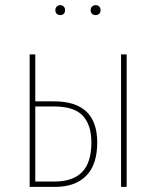

<svg xmlns="http://www.w3.org/2000/svg" viewBox="-20 -732 611 752"><path d="M215.8 -672.9Q207.5 -672.9 202.1 -678.2Q196.8 -683.6 196.8 -691.9Q196.8 -700.2 202.1 -706.1Q207.5 -711.9 215.8 -711.9Q224.6 -711.9 229.7 -706.3Q234.9 -700.7 234.9 -691.9Q234.9 -683.1 229.7 -678Q224.6 -672.9 215.8 -672.9ZM355 -711.9Q363.3 -711.9 368.7 -706.1Q374 -700.2 374 -691.9Q374 -683.6 368.7 -678.2Q363.3 -672.9 355 -672.9Q345.7 -672.9 340.3 -678.2Q335 -683.6 335 -691.9Q335 -700.7 340.6 -706.3Q346.2 -711.9 355 -711.9ZM191.9 -335Q360.8 -335 360.8 -173.8Q360.8 -86.9 317.6 -43.5Q274.4 0 195.8 0H96.2V-519H118.2V-335ZM454.1 -519H476.1V0H454.1ZM193.8 -21Q265.6 -21 301.8 -58.3Q337.9 -95.7 337.9 -173.8Q337.9 -242.7 304.2 -278.8Q270.5 -314.9 192.9 -314.9H118.2V-21Z"/></svg>

Font: Fira Sans Compressed Thin
Style: Regular
Weight: 100
Width: 1
Designer: Carrois Corporate & Edenspiekermann AG
Foundry: Carrois Corporate GbR & Edenspiekermann AG
Version: Version 4.203;PS 004.203;hotconv 1.0.88;makeotf.lib2.5.64775